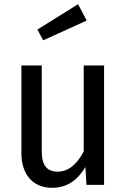

<svg xmlns="http://www.w3.org/2000/svg" viewBox="-20 -881 603 915"><path d="M352 -861 158 -740 186 -689 393 -783ZM476 -569H379V-159C349 -103 310 -63 255 -63C204 -63 179 -93 179 -159V-569H82V-150C82 -50 137 14 228 14C300 14 350 -23 387 -85L392 0H476Z"/></svg>

Font: Glow Sans SC Condensed Medium
Style: Regular
Weight: 600
Width: 3
Designer: Ryoko NISHIZUKA (kana, bopomofo & ideographs); Paul D. Hunt (Latin, Greek & Cyrillic); Sandoll Communications, Soo-young
Version: Version 0.93